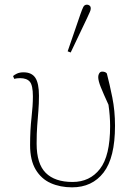

<svg xmlns="http://www.w3.org/2000/svg" viewBox="-20 -790 573 823"><path d="M289 13Q238 13 197.5 -5Q157 -23 133 -63Q109 -103 109 -168Q109 -233 115 -285Q121 -337 121 -377Q121 -424 108 -439.5Q95 -455 66 -455Q52 -455 41 -452L36 -464Q41 -469 52.5 -474.5Q64 -480 81 -480Q116 -480 131.5 -456.5Q147 -433 147 -380Q147 -345 144.5 -314.5Q142 -284 139.5 -251.5Q137 -219 137 -174Q137 -88 176 -49Q215 -10 291 -10Q365 -10 408.5 -66Q452 -122 452 -249Q452 -293 445 -341Q423 -389 412 -416.5Q401 -444 401 -460Q401 -469 405.5 -476Q410 -483 418 -483Q432 -483 438 -475Q450 -429 461.5 -372Q473 -315 473 -251Q473 -114 424 -50.5Q375 13 289 13ZM270 -570 325 -730Q332 -750 337 -760Q342 -770 353 -770Q359 -770 364 -766Q369 -762 369 -754Q369 -747 365.5 -739.5Q362 -732 353 -712L283 -565Z"/></svg>

Font: Source Serif Pro ExtraLight
Style: Regular
Weight: 200
Designer: Frank Grießhammer
Foundry: Adobe Systems Incorporated
Version: Version 3.001;hotconv 1.0.111;makeotfexe 2.5.65597